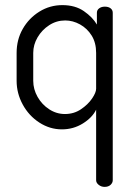

<svg xmlns="http://www.w3.org/2000/svg" viewBox="-20 -499 524 751"><path d="M389 232Q376 232 366 224Q356 216 356 206V-70Q341 -39 304 -16Q267 7 222 7Q175 7 134 -19.5Q93 -46 69 -90Q45 -134 45 -183V-292Q45 -344 69 -386Q93 -428 134 -453.5Q175 -479 224 -479Q274 -479 308 -455.5Q342 -432 359 -403V-449Q359 -460 368 -466.5Q377 -473 390 -473Q404 -473 412.5 -466.5Q421 -460 421 -449V206Q421 216 412.5 224Q404 232 389 232ZM234 -53Q269 -53 296.5 -71.5Q324 -90 340 -113.5Q356 -137 356 -152V-292Q356 -332 338.5 -360Q321 -388 293 -403.5Q265 -419 235 -419Q201 -419 172.5 -400.5Q144 -382 127 -353Q110 -324 110 -292V-183Q110 -150 127 -120Q144 -90 172.5 -71.5Q201 -53 234 -53Z"/></svg>

Font: Dosis
Style: Regular
Weight: 400
Designer: EdgarTolentino, PabloImpallari, IginoMarini
Foundry: EdgarTolentino, PabloImpallari, IginoMarini
Version: Version 3.001; ttfautohint (v1.8.2)